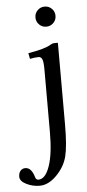

<svg xmlns="http://www.w3.org/2000/svg" viewBox="-97 -652 414 912"><g transform="rotate(-5 110.0 -196.0)"><path d="M117.9 -536.9Q104 -550.8 104 -570.8Q104 -590.8 117.9 -604.7Q131.8 -618.7 151.9 -618.7Q171.9 -618.7 185.8 -604.7Q199.7 -590.8 199.7 -570.8Q199.7 -550.8 185.8 -536.9Q171.9 -522.9 151.9 -522.9Q131.8 -522.9 117.9 -536.9ZM50.8 197.8Q84.5 197.8 104.7 139.6Q125 81.5 125 -22.5V-320.8Q125 -357.4 119.6 -369.9Q114.3 -382.3 102.5 -382.3Q85 -382.3 61 -377.4L55.7 -404.8Q136.7 -418.5 163.6 -435.5Q173.3 -441.9 184.6 -441.9H199.7V-52.7Q199.7 49.8 187.3 99.1Q174.8 148.4 134.8 188.5Q96.2 227.1 54.7 227.1Q21.5 227.1 -8.5 212.2Q-38.6 197.3 -38.6 176.3Q-38.6 158.2 -29.5 147.9Q-20.5 137.7 -6.8 137.7Q9.3 137.7 19.8 150.6Q30.3 163.6 35.2 181.6Q39.1 197.8 50.8 197.8Z"/></g></svg>

Font: Libertinage
Style: l
Weight: 400
Designer: OSP
Foundry: OSP
Version: Version 1.0; 2008; OFL relea